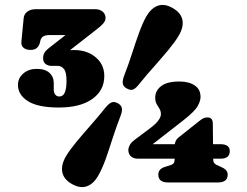

<svg xmlns="http://www.w3.org/2000/svg" viewBox="-20 -737 998 775"><path d="M685 -147Q685 -158.5 688.8 -167Q692.5 -175.5 700.5 -182L782.5 -247Q794.5 -257 802 -260Q809.5 -263 817 -263Q839 -263 839 -238.5L840.5 -95Q840.5 -84.5 844 -79.8Q847.5 -75 854 -71.5L870.5 -64Q884 -58.5 891.5 -51Q899 -43.5 899 -32Q899 -0.5 859.5 -0.5H658.5Q619 -0.5 619 -32Q619 -56 648 -64L671.5 -71.5Q678.5 -74 681.8 -79.2Q685 -84.5 685 -95ZM590 -222.5Q610.5 -238.5 620 -252Q629.5 -265.5 629.5 -276Q629.5 -288.5 623.8 -297.8Q618 -307 612.2 -317.2Q606.5 -327.5 606.5 -342.5Q606.5 -371 630.5 -389.5Q654.5 -408 704 -408Q742.5 -408 766 -392.2Q789.5 -376.5 789.5 -345.5Q789.5 -330 778 -309Q766.5 -288 721.5 -252.5L565.5 -131L553 -155H870.5Q887 -155 897.2 -148.5Q907.5 -142 907.5 -127.5Q907.5 -96.5 870.5 -96.5H537Q518.5 -96.5 508.2 -106.2Q498 -116 498 -131.5Q498 -140 503.5 -151Q509 -162 526 -174.5ZM542.5 -398.5Q528.5 -380.5 517.8 -375.8Q507 -371 490.5 -380.5Q477 -388.5 475.5 -400.8Q474 -413 482 -434Q490.5 -455.5 498.2 -477.5Q506 -499.5 513 -521.2Q520 -543 527 -563.8Q534 -584.5 541 -603.8Q548 -623 555.5 -640.2Q563 -657.5 571 -671.5Q590.5 -704.5 617.5 -714Q644.5 -723.5 678 -704Q710.5 -685 716.2 -657Q722 -629 702.5 -595Q694.5 -581 683.5 -566Q672.5 -551 659.5 -535.2Q646.5 -519.5 632.2 -503Q618 -486.5 602.8 -469.2Q587.5 -452 572.2 -434.5Q557 -417 542.5 -398.5ZM404 -300.5Q418.5 -318.5 429.8 -323.5Q441 -328.5 457 -319.5Q471 -311 472.2 -298.2Q473.5 -285.5 465 -265Q456.5 -243.5 448.8 -221.2Q441 -199 434 -177.2Q427 -155.5 420.2 -134.8Q413.5 -114 406.5 -94.8Q399.5 -75.5 392 -58.8Q384.5 -42 376.5 -28Q357 6 329.8 15.2Q302.5 24.5 269 5Q237 -13.5 231.5 -42Q226 -70.5 245 -104Q253 -118 264 -133Q275 -148 288 -163.8Q301 -179.5 315.2 -196Q329.5 -212.5 344.5 -229.8Q359.5 -247 374.8 -264.8Q390 -282.5 404 -300.5ZM234.5 -512.5 218 -525.5Q231 -530 244.8 -532.5Q258.5 -535 279.5 -535Q331.5 -535 366.2 -505.8Q401 -476.5 401 -430Q401 -372 352.5 -337.5Q304 -303 217.5 -303Q133.5 -303 93 -328.5Q52.5 -354 52.5 -394Q52.5 -422 74.2 -440.5Q96 -459 128 -459Q162 -459 179.5 -443Q197 -427 197 -401.5V-374Q197 -363.5 202.8 -355.5Q208.5 -347.5 220 -347.5Q234.5 -347.5 241.5 -363.5Q248.5 -379.5 248.5 -411Q248.5 -446 238 -458.5Q227.5 -471 214.5 -471H189.5Q174.5 -471 164.2 -478.5Q154 -486 154 -502.5Q154 -514 159.2 -523.5Q164.5 -533 175.5 -541.5L316 -651.5L322 -595.5H179Q148 -595.5 143 -573L141 -564Q137.5 -551.5 128.8 -543.5Q120 -535.5 103 -535.5Q86 -535.5 75.2 -544Q64.5 -552.5 66.5 -570L75.5 -663.5Q77 -680 90.2 -690Q103.5 -700 125.5 -700H363Q383 -700 394.5 -690Q406 -680 406 -664.5Q406 -653 396.5 -642Q387 -631 367 -616Z"/></svg>

Font: Fraunces SuperSoft Wonky
Style: Regular
Weight: 900
Version: Version 1.000;[b76b70a41]